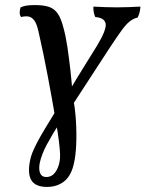

<svg xmlns="http://www.w3.org/2000/svg" viewBox="-20 -487 573 756"><path d="M165 249Q120 249 104 223.5Q88 198 98 147Q101 130 107.5 114Q114 98 125.5 75.5Q137 53 157.5 19Q178 -15 210 -67L220 -11Q186 42 164.5 82Q143 122 136 157Q132 182 138.5 196Q145 210 162 210Q184 210 197.5 191.5Q211 173 215 147Q217 136 216.5 119Q216 102 212 69Q208 36 198 -21Q191 -62 183.5 -103.5Q176 -145 168 -187.5Q160 -230 151 -273.5Q142 -317 132 -361Q125 -393 115 -406.5Q105 -420 92 -422Q79 -424 63 -420Q57 -428 57.5 -438.5Q58 -449 61 -458Q72 -463 84.5 -465Q97 -467 118 -467Q153 -467 174 -459.5Q195 -452 208 -432.5Q221 -413 230 -377Q239 -345 245.5 -301Q252 -257 257.5 -208Q263 -159 266 -112Q276 -61 279 -10.5Q282 40 280 83Q278 126 272 152Q262 203 234 226Q206 249 165 249ZM250 -50 238 -103Q262 -145 287 -186Q312 -227 332.5 -259.5Q353 -292 362 -307Q400 -370 396 -393.5Q392 -417 355 -420Q351 -429 349 -440Q347 -451 348 -461Q367 -460 391.5 -459Q416 -458 439 -458Q462 -458 488.5 -459Q515 -460 533 -461Q532 -448 529.5 -438Q527 -428 522 -418Q505 -414 490.5 -402.5Q476 -391 459 -367.5Q442 -344 416 -305Z"/></svg>

Font: Vollkorn
Style: Italic
Weight: 400
Italic angle: -11°
Designer: Friedrich Althausen
Foundry: Friedrich Althausen
Version: Version 5.001